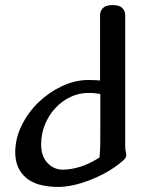

<svg xmlns="http://www.w3.org/2000/svg" viewBox="-20 -722 583 756"><path d="M375 -352Q364 -354 354 -355Q344 -356 327 -356Q291 -356 258 -340.5Q225 -325 199 -297.5Q173 -270 157.5 -233Q142 -196 142 -153Q142 -107 167 -80.5Q192 -54 227 -54Q259 -54 295 -65Q331 -76 372 -102Q374 -123 374.5 -145.5Q375 -168 375 -196ZM473 -148Q473 -134 475 -125.5Q477 -117 477 -111Q477 -103 470.5 -95.5Q464 -88 444 -73Q419 -54 389 -38Q359 -22 328 -10.5Q297 1 266.5 7.5Q236 14 210 14Q124 14 82 -22.5Q40 -59 40 -122Q40 -177 65.5 -228.5Q91 -280 132 -319.5Q173 -359 224.5 -383Q276 -407 327 -407Q341 -407 353.5 -406.5Q366 -406 374 -405V-662Q374 -679 385.5 -690.5Q397 -702 423 -702Q450 -702 461.5 -690.5Q473 -679 473 -662Z"/></svg>

Font: Sofadi One
Style: Regular
Weight: 400
Designer: Botjo Nikoltchev
Foundry: Botjo Nikoltchev
Version: Version 1.002